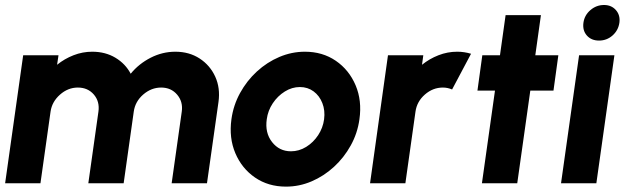

<svg xmlns="http://www.w3.org/2000/svg" viewBox="-30 -716 2480 750"><path d="M-10 0 60.5 -500H198.5L193 -463Q222 -486.5 257.2 -500.2Q292.5 -514 330.5 -514Q381.5 -514 420.8 -490.5Q460 -467 480.5 -428Q512.5 -467 558.5 -490.5Q604.5 -514 655 -514Q709 -514 749.8 -487.5Q790.5 -461 810.8 -416.5Q831 -372 823.5 -318L778.5 0H640.5L680 -280Q685.5 -318.5 662 -346.2Q638.5 -374 599.5 -374Q561 -374 529.5 -346.8Q498 -319.5 492.5 -280L453 0H315L354.5 -280Q360 -319.5 336.5 -346.8Q313 -374 274 -374Q235.5 -374 204.2 -346.2Q173 -318.5 167.5 -280L128 0Z M1087 13Q1018 13 966.2 -22.5Q914.5 -58 889.2 -117.8Q864 -177.5 874 -250Q881.5 -305 907.8 -352.8Q934 -400.5 973.5 -436.8Q1013 -473 1061.2 -493.5Q1109.5 -514 1161 -514Q1230 -514 1281.8 -478.5Q1333.5 -443 1359 -383Q1384.5 -323 1374 -250Q1366.5 -195.5 1340.2 -148Q1314 -100.5 1274.5 -64.2Q1235 -28 1187 -7.5Q1139 13 1087 13ZM1106.5 -125Q1138 -125 1166 -142.2Q1194 -159.5 1212.8 -188Q1231.5 -216.5 1236 -250Q1240.5 -284.5 1229.2 -313.2Q1218 -342 1195 -359Q1172 -376 1141.5 -376Q1110.5 -376 1082.5 -358.5Q1054.5 -341 1035.5 -312.5Q1016.5 -284 1012 -250Q1004.5 -197 1032.8 -161Q1061 -125 1106.5 -125Z M1415.5 0 1485.5 -500H1623.5L1618.5 -463Q1647.5 -486.5 1682.8 -500.2Q1718 -514 1756 -514Q1783 -514 1810 -506L1736 -366.5Q1718.5 -374 1700 -374Q1661 -374 1629.8 -346.8Q1598.5 -319.5 1593 -280L1553.5 0Z M2132 -362H2041.5L1990.5 0H1852.5L1903.5 -362H1835L1854 -500H1923L1945 -657H2083L2061 -500H2151Z M2232 -500H2370L2299.5 0H2161.5ZM2310 -557.5Q2280 -557.5 2262.5 -577.2Q2245 -597 2249 -627Q2253 -656.5 2276.2 -676.5Q2299.5 -696.5 2329.5 -696.5Q2358.5 -696.5 2376 -676.5Q2393.5 -656.5 2389.5 -627Q2385 -597 2362.5 -577.2Q2340 -557.5 2310 -557.5Z"/></svg>

Font: Urbanist ExtraBold
Style: Italic
Weight: 800
Italic angle: -8°
Designer: Corey Hu
Foundry: Corey Hu
Version: Version 1.321; ttfautohint (v1.8.4.7-5d5b)